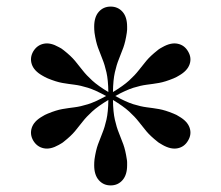

<svg xmlns="http://www.w3.org/2000/svg" viewBox="-20 -780 672 583"><path d="M366 -278Q366 -249 352 -233Q338 -217 316 -217Q294 -217 280 -233Q266 -249 266 -278Q266 -282.5 266.2 -287Q266.5 -291.5 267 -296.5Q271 -323.5 277.5 -341.5Q284 -359.5 291 -376.5Q298 -393.5 303.2 -416.5Q308.5 -439.5 309 -476.5Q277.5 -457.5 260 -441.5Q242.5 -425.5 231.2 -411Q220 -396.5 207.8 -381.8Q195.5 -367 174 -350Q170 -346.5 166.2 -344.5Q162.5 -342.5 158.5 -340Q133 -325.5 112.8 -329.8Q92.5 -334 81 -353Q70 -372 76.5 -392Q83 -412 108.5 -426.5Q112.5 -429 116.2 -431Q120 -433 125 -435Q150.5 -445.5 169.2 -448.8Q188 -452 206.2 -454.2Q224.5 -456.5 247 -463.5Q269.5 -470.5 302 -488.5Q269.5 -506.5 247 -513.5Q224.5 -520.5 206.2 -522.8Q188 -525 169.2 -528.2Q150.5 -531.5 125 -542Q120 -544 116.2 -546.2Q112.5 -548.5 108.5 -550.5Q83 -565 76.5 -585Q70 -605 81 -624Q92.5 -643 112.8 -647.2Q133 -651.5 158.5 -637Q162.5 -635 166.2 -632.8Q170 -630.5 174 -627Q195.5 -610 207.8 -595.2Q220 -580.5 231.2 -566Q242.5 -551.5 260 -535.5Q277.5 -519.5 309 -500.5Q308.5 -537.5 303.2 -560.5Q298 -583.5 291 -600.5Q284 -617.5 277.5 -635.5Q271 -653.5 267 -680.5Q266.5 -686 266.2 -690.2Q266 -694.5 266 -699Q266 -728.5 280 -744.2Q294 -760 316 -760Q338 -760 352 -744.2Q366 -728.5 366 -699Q366 -694.5 366 -690.2Q366 -686 365 -680.5Q361 -653.5 354.5 -635.5Q348 -617.5 341 -600.5Q334 -583.5 328.8 -560.5Q323.5 -537.5 323 -500.5Q354.5 -519.5 372 -535.5Q389.5 -551.5 400.8 -566Q412 -580.5 424.2 -595.2Q436.5 -610 458 -627Q462 -630.5 466 -632.8Q470 -635 473.5 -637Q499 -651.5 519.5 -647.2Q540 -643 551 -624Q562.5 -605 555.8 -585Q549 -565 523.5 -550.5Q520 -548.5 516 -546.2Q512 -544 507 -542Q481.5 -531.5 462.8 -528.2Q444 -525 425.8 -522.8Q407.5 -520.5 385 -513.5Q362.5 -506.5 330 -488.5Q362.5 -470.5 385 -463.5Q407.5 -456.5 425.8 -454.2Q444 -452 462.8 -448.8Q481.5 -445.5 507 -435Q512 -433 516 -431Q520 -429 523.5 -426.5Q549 -412 555.8 -392Q562.5 -372 551 -353Q540 -334 519.5 -329.8Q499 -325.5 473.5 -340Q470 -342.5 466 -344.5Q462 -346.5 458 -350Q436.5 -367 424.2 -381.8Q412 -396.5 400.8 -411Q389.5 -425.5 372 -441.5Q354.5 -457.5 323 -476.5Q323.5 -439.5 328.8 -416.5Q334 -393.5 341 -376.5Q348 -359.5 354.5 -341.5Q361 -323.5 365 -296.5Q366 -291.5 366 -287Q366 -282.5 366 -278Z"/></svg>

Font: Bodoni* 16
Style: Regular
Weight: 400
Version: Version 2.2